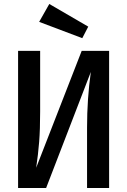

<svg xmlns="http://www.w3.org/2000/svg" viewBox="-20 -946 640 966"><path d="M71 -690H182V-385Q182 -295 177 -232Q172 -169 162 -102L391 -690H529V0H418V-304Q418 -449 437 -584L212 0H71ZM424 -812 394 -754 177 -836 228 -926Z"/></svg>

Font: Fira Mono Medium
Style: Regular
Weight: 500
Designer: Carrois Corporate & Edenspiekermann AG
Foundry: Carrois Corporate GbR & Edenspiekermann AG
Version: Version 3.206